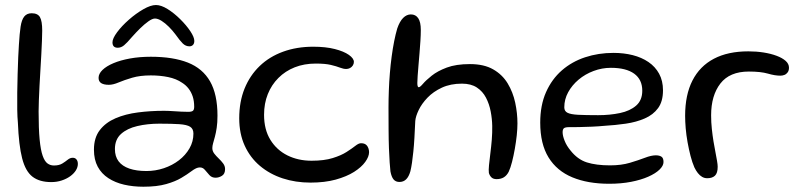

<svg xmlns="http://www.w3.org/2000/svg" viewBox="-20 -682 3108 746"><path d="M179 25.5Q133.5 25.5 106.2 4.5Q79 -16.5 66 -67Q53 -117.5 49.5 -205.5Q47.5 -225.5 47 -256Q46.5 -286.5 47 -322.5Q47.5 -358.5 48.5 -394Q49.5 -429.5 50.8 -459.8Q52 -490 53.5 -509Q56 -551.5 60 -578.2Q64 -605 74.2 -617.8Q84.5 -630.5 103 -630.5Q126.5 -630.5 135.2 -615.5Q144 -600.5 144 -563Q144 -548 143 -523.8Q142 -499.5 140.5 -470.2Q139 -441 137 -409.5Q135 -378 133.5 -348Q132 -318 131 -292.2Q130 -266.5 130 -249Q130 -181.5 134 -140Q138 -98.5 145.8 -76.8Q153.5 -55 164.5 -47Q175.5 -39 189.5 -39Q209.5 -39 221.8 -46.5Q234 -54 243.2 -61.5Q252.5 -69 262.5 -69Q272 -69 277.2 -62.5Q282.5 -56 282.5 -45Q282.5 -32.5 274.8 -20Q267 -7.5 252.8 2.8Q238.5 13 219.8 19.2Q201 25.5 179 25.5Z M537 43.5Q497 43.5 462.2 35.5Q427.5 27.5 401 10.2Q374.5 -7 359.8 -34.2Q345 -61.5 345 -100.5Q345 -147 367.8 -176.5Q390.5 -206 429 -222.5Q467.5 -239 516.2 -245.2Q565 -251.5 616.5 -251.5Q633.5 -251.5 651.2 -250.2Q669 -249 684.8 -248.2Q700.5 -247.5 711.5 -247.5Q725 -247.5 729.8 -251.8Q734.5 -256 734.5 -267Q734.5 -289.5 728.8 -307Q723 -324.5 712.5 -338Q702 -351.5 687.5 -360.5Q665 -376 633.5 -382.5Q602 -389 566 -389Q524 -389 493.5 -380Q463 -371 441.2 -361.8Q419.5 -352.5 403 -352.5Q383.5 -352.5 373.2 -359Q363 -365.5 363 -379.5Q363 -395.5 378.2 -410.2Q393.5 -425 420.8 -436.5Q448 -448 485.2 -454.8Q522.5 -461.5 566 -461.5Q652.5 -461.5 710 -438.8Q767.5 -416 796.2 -365.8Q825 -315.5 825 -232.5Q825 -205.5 822 -185.5Q819 -165.5 815 -150.8Q811 -136 808 -125.5Q805 -115 805 -106.5Q805 -95 812.5 -85.2Q820 -75.5 829.8 -66.2Q839.5 -57 847 -47Q854.5 -37 854.5 -25Q854.5 -6.5 842.5 1Q830.5 8.5 817.5 8.5Q803 8.5 793.8 -1.5Q784.5 -11.5 776.5 -21.5Q768.5 -31.5 756.5 -31.5Q749.5 -31.5 741.8 -28Q734 -24.5 722 -15.5Q707.5 -4.5 684.5 9.2Q661.5 23 625.8 33.2Q590 43.5 537 43.5ZM549 -17.5Q584 -17.5 616.8 -28.5Q649.5 -39.5 675.2 -59.2Q701 -79 716.2 -105.5Q731.5 -132 731.5 -163Q731.5 -181.5 718.8 -189.5Q706 -197.5 677.2 -199.5Q648.5 -201.5 599.5 -201.5Q553 -201.5 513.5 -192.2Q474 -183 450.2 -161.5Q426.5 -140 426.5 -103Q426.5 -74 440.8 -55.2Q455 -36.5 482.5 -27Q510 -17.5 549 -17.5ZM437.5 -496.5Q417 -496.5 417 -517.5Q417 -532.5 435 -556.8Q453 -581 480.5 -605.2Q508 -629.5 536.8 -646Q565.5 -662.5 586 -662.5Q606 -662.5 631.2 -646.8Q656.5 -631 680.2 -607.5Q704 -584 719.5 -560.8Q735 -537.5 735 -523Q735 -513 729.8 -507.5Q724.5 -502 716 -502Q701.5 -502 690.2 -513Q679 -524 662 -548Q650.5 -563.5 636.2 -577.8Q622 -592 607.8 -601Q593.5 -610 582 -610Q572 -610 556.5 -599Q541 -588 524.2 -571.5Q507.5 -555 492.5 -538Q473.5 -515.5 462 -506Q450.5 -496.5 437.5 -496.5Z M1186.5 27.5Q1128.5 27.5 1078.2 11Q1028 -5.5 990 -37.5Q952 -69.5 930.8 -116Q909.5 -162.5 909.5 -222.5Q909.5 -286.5 930.2 -337.8Q951 -389 989 -425.5Q1027 -462 1080 -481.2Q1133 -500.5 1197 -500.5Q1245.5 -500.5 1280.8 -491.5Q1316 -482.5 1335.5 -468.8Q1355 -455 1355 -441.5Q1355 -434 1350.8 -427.5Q1346.5 -421 1339.8 -417.5Q1333 -414 1325 -414Q1314.5 -414 1301 -419.2Q1287.5 -424.5 1265.5 -429.8Q1243.5 -435 1207 -435Q1162 -435 1125.2 -420.5Q1088.5 -406 1061.8 -379.2Q1035 -352.5 1020.5 -316.2Q1006 -280 1006 -236Q1006 -178.5 1030.5 -138.8Q1055 -99 1096.8 -78.2Q1138.5 -57.5 1190.5 -57.5Q1239.5 -57.5 1272.5 -67.8Q1305.5 -78 1326.5 -91.5Q1347.5 -105 1360.5 -115.2Q1373.5 -125.5 1382.5 -125.5Q1395 -125.5 1401.8 -120Q1408.5 -114.5 1411.2 -106.5Q1414 -98.5 1414 -91Q1414 -73.5 1399.2 -53Q1384.5 -32.5 1355.8 -14.2Q1327 4 1284.5 15.8Q1242 27.5 1186.5 27.5Z M1532 25Q1517.5 25 1509.2 15.2Q1501 5.5 1497 -16Q1495.5 -28 1494 -51Q1492.5 -74 1491.2 -106.2Q1490 -138.5 1489.8 -178.8Q1489.5 -219 1489.5 -265Q1489.5 -296.5 1490.8 -330.2Q1492 -364 1494.8 -397.5Q1497.5 -431 1501.8 -462.5Q1506 -494 1511.5 -521.8Q1517 -549.5 1523.5 -571.5Q1533 -599 1546.5 -612.5Q1560 -626 1576.5 -626Q1595 -626 1605 -611.2Q1615 -596.5 1615 -565.5Q1615 -546.5 1613.5 -523.2Q1612 -500 1610 -475.5Q1608 -451 1606 -428.2Q1604 -405.5 1602.8 -387.5Q1601.5 -369.5 1601.5 -359.5Q1601.5 -343 1607 -343Q1612 -343 1623.5 -356.5Q1635 -370 1657.5 -388Q1680 -406 1716 -419.5Q1752 -433 1806 -433Q1860.5 -433 1896.2 -412.5Q1932 -392 1952.5 -358Q1973 -324 1981.8 -283.2Q1990.5 -242.5 1990.5 -202.5Q1990.5 -182 1987.8 -156Q1985 -130 1980.2 -103.2Q1975.5 -76.5 1969.5 -53Q1963.5 -29.5 1956.5 -14.5Q1949 0 1937.5 7Q1926 14 1909.5 14Q1896.5 14 1889.5 7.2Q1882.5 0.5 1879.5 -10Q1878 -20.5 1880 -40.5Q1882 -60.5 1885.2 -86Q1888.5 -111.5 1890.8 -139.2Q1893 -167 1892.5 -193Q1892 -220.5 1886.5 -249.2Q1881 -278 1868.2 -302.5Q1855.5 -327 1832.8 -342Q1810 -357 1775 -357Q1730.5 -357 1697 -341.5Q1663.5 -326 1641 -302.5Q1618.5 -279 1606.8 -254.5Q1595 -230 1593.5 -212Q1592 -176.5 1590.2 -146.8Q1588.5 -117 1586 -93Q1583.5 -69 1580.8 -50Q1578 -31 1574.5 -16.5Q1568.5 4.5 1558 14.8Q1547.5 25 1532 25Z M2347 32Q2264 32 2203.8 7Q2143.5 -18 2111.2 -70.5Q2079 -123 2079 -205.5Q2079 -273 2101.5 -323.8Q2124 -374.5 2163 -408.5Q2202 -442.5 2253.5 -459.5Q2305 -476.5 2363.5 -476.5Q2403.5 -476.5 2438.2 -467.8Q2473 -459 2499.5 -441Q2526 -423 2541 -395.5Q2556 -368 2556 -331Q2556 -288 2537 -262Q2518 -236 2485.2 -221.8Q2452.5 -207.5 2411.5 -201.5Q2370.5 -195.5 2326.5 -193Q2306.5 -191 2279.5 -189.8Q2252.5 -188.5 2228.2 -188.2Q2204 -188 2191.5 -188Q2176.5 -188 2171.2 -183.8Q2166 -179.5 2166 -168.5Q2166 -154.5 2173.8 -135Q2181.5 -115.5 2196.5 -97.5Q2224 -62.5 2260.2 -51Q2296.5 -39.5 2350.5 -39.5Q2394 -39.5 2427.5 -49.5Q2461 -59.5 2485.8 -69Q2510.5 -78.5 2528 -78.5Q2542 -78.5 2550 -73.2Q2558 -68 2558 -52.5Q2558 -38 2542.5 -23Q2527 -8 2498.8 4.5Q2470.5 17 2432 24.5Q2393.5 32 2347 32ZM2304 -234.5Q2350 -234.5 2389 -242.8Q2428 -251 2451.8 -271.8Q2475.5 -292.5 2475.5 -329.5Q2475.5 -373 2444 -395.8Q2412.5 -418.5 2353.5 -418.5Q2319 -418.5 2286.2 -406.2Q2253.5 -394 2228 -372.5Q2202.5 -351 2187.5 -323.5Q2172.5 -296 2172.5 -265Q2172.5 -250 2185 -243.8Q2197.5 -237.5 2226.2 -236Q2255 -234.5 2304 -234.5Z M2728 10.5Q2717 10.5 2708 5.2Q2699 0 2691.5 -9.5Q2684 -19 2678 -31.5Q2669.5 -51 2663 -76.2Q2656.5 -101.5 2651.5 -129.2Q2646.5 -157 2644.2 -183.8Q2642 -210.5 2642 -232Q2642 -313.5 2670.5 -369.2Q2699 -425 2753.8 -453.8Q2808.5 -482.5 2887.5 -482.5Q2919 -482.5 2947.2 -478Q2975.5 -473.5 2997.5 -465.2Q3019.5 -457 3032.5 -445.5Q3045.5 -434 3045.5 -419Q3045.5 -408 3040.5 -401Q3035.5 -394 3028 -391Q3020.5 -388 3012 -388Q2991 -388 2963.5 -396Q2936 -404 2889.5 -404Q2815 -404 2779 -357.5Q2743 -311 2743 -234Q2743 -206.5 2745.8 -181Q2748.5 -155.5 2752.2 -132.8Q2756 -110 2759.8 -90.8Q2763.5 -71.5 2766 -57Q2768.5 -42.5 2768.5 -34Q2768.5 -9.5 2758 0.5Q2747.5 10.5 2728 10.5Z"/></svg>

Font: Gluten Thin Light
Style: Regular
Weight: 300
Version: Version 1.300